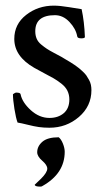

<svg xmlns="http://www.w3.org/2000/svg" viewBox="-20 -447 375 688"><path d="M113.3 98.6Q113.3 77.1 131.8 61Q150.4 44.9 190.4 44.9Q199.2 51.8 205.6 67.9Q211.9 84 211.9 96.7Q211.9 174.8 131.8 219.7Q129.9 221.7 124 221.7Q104.5 221.7 104.5 214.8L127 193.4Q149.4 170.9 149.4 157.2Q149.4 144.5 131.3 128.9Q113.3 113.3 113.3 98.6ZM172.9 -426.8Q194.3 -426.8 227.1 -421.4Q259.8 -416 272.5 -414.1Q282.2 -369.1 284.2 -314.5Q284.2 -309.6 271.5 -309.6Q257.8 -309.6 256.8 -316.4Q252 -343.8 229 -368.2Q206.1 -392.6 176.8 -392.6Q106.4 -392.6 106.4 -335Q106.4 -320.3 111.3 -308.6Q116.2 -296.9 127.4 -287.6Q138.7 -278.3 147.5 -272.5Q156.2 -266.6 173.8 -257.3Q191.4 -248 200.2 -243.2Q203.1 -241.2 214.8 -234.4Q226.6 -227.5 231.4 -224.6Q236.3 -221.7 247.1 -214.4Q257.8 -207 263.2 -202.6Q268.6 -198.2 276.9 -190.4Q285.2 -182.6 289.6 -176.3Q293.9 -169.9 298.8 -161.1Q303.7 -152.3 305.7 -143.1Q307.6 -133.8 307.6 -124Q307.6 -66.4 262.7 -27.8Q217.8 10.7 157.2 10.7Q136.7 10.7 119.6 8.3Q102.5 5.9 79.1 0Q55.7 -5.9 43 -7.8Q37.1 -23.4 31.7 -56.6Q26.4 -89.8 26.4 -109.4Q34.2 -115.2 38.1 -115.2Q52.7 -115.2 53.7 -109.4Q59.6 -80.1 90.3 -52.2Q121.1 -24.4 157.2 -24.4Q188.5 -24.4 208.5 -41.5Q228.5 -58.6 228.5 -90.8Q228.5 -107.4 221.7 -121.6Q214.8 -135.7 199.7 -147.5Q184.6 -159.2 171.9 -166.5Q159.2 -173.8 136.7 -185.5Q114.3 -197.3 102.5 -204.1Q31.2 -245.1 31.2 -307.6Q31.2 -360.4 73.7 -393.6Q116.2 -426.8 172.9 -426.8Z"/></svg>

Font: Crimson Text
Style: Roman
Weight: 400
Version: Version 0.13